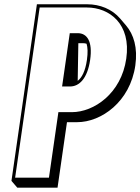

<svg xmlns="http://www.w3.org/2000/svg" viewBox="-20 -845 656 897"><path d="M152.4 -825 33.5 0 60.8 31.8H248.8L292.9 -274.2H340.5C453 -274.2 587.7 -369.2 612.2 -539.2C624.1 -622.1 604.6 -684.3 568.6 -726.4L541.4 -758.2C503.1 -803 446 -825 388.1 -825ZM384.5 -640.6C389.7 -623.5 391 -599.1 386.1 -565C378.3 -511.3 362 -481.7 343 -467.3L346 -643.2H368.4C374 -643.2 379.4 -642.4 384.5 -640.6ZM165.3 -810H385.9C490.9 -810 593.4 -733.5 569.9 -571C546.6 -408.8 419.4 -321 315.5 -321H252.8L208.7 -15H50.7ZM270.1 -441 307.4 -441C350.4 -441 388.6 -478.4 401.1 -565C413.7 -652.5 386.4 -690 343.3 -690H306Z"/></svg>

Font: Blink
Style: 3DObl
Weight: 400
Designer: Mew Too
Foundry: Cannot Into Space Fonts
Version: Version 001.000